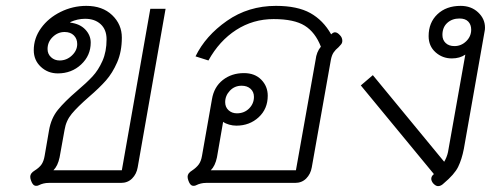

<svg xmlns="http://www.w3.org/2000/svg" viewBox="-20 -623 1696 654"><path d="M103 10Q92 10 86 -7Q83 -15 83 -21Q83 -33 98 -42Q114 -52 121.5 -63Q129 -74 132 -92L147 -179Q154 -220 177 -248.5Q200 -277 242 -313Q275 -341 295 -362.5Q315 -384 329 -415.5Q343 -447 343 -489Q343 -522 323 -540.5Q303 -559 270 -559Q244 -559 220 -548L219 -546Q252 -542 270.5 -522.5Q289 -503 289 -478Q289 -434 256.5 -403.5Q224 -373 177 -373Q143 -373 119 -395.5Q95 -418 95 -452Q95 -493 120 -527.5Q145 -562 186.5 -582.5Q228 -603 274 -603Q329 -603 362 -571.5Q395 -540 395 -495Q395 -447 379 -410.5Q363 -374 341 -349Q319 -324 283 -293Q244 -259 224.5 -235.5Q205 -212 200 -181L183 -87Q177 -58 162 -43H395L492 -593H544L449 -53Q445 -30 430 -15Q415 0 392 0H146Q128 0 112 8Q109 10 103 10ZM243 -473Q243 -491 231.5 -502.5Q220 -514 200 -514Q177 -514 159.5 -497Q142 -480 142 -456Q142 -439 154 -428Q166 -417 183 -417Q207 -417 225 -434Q243 -451 243 -473Z M639 10Q628 10 622 -7Q619 -15 619 -21Q619 -33 634 -42Q649 -52 657 -63Q665 -74 668 -92L702 -285Q709 -327 739 -350.5Q769 -374 811 -374Q848 -374 870 -351.5Q892 -329 892 -297Q892 -252 861 -223.5Q830 -195 785 -195Q773 -195 760.5 -198.5Q748 -202 740 -208L719 -87Q713 -58 698 -43H988L1055 -419Q1058 -446 1073 -464Q1054 -513 1018 -535.5Q982 -558 912 -558Q842 -558 784.5 -521Q727 -484 690 -417L646 -431Q680 -501 753 -552Q826 -603 920 -603Q993 -603 1037 -578.5Q1081 -554 1108 -506Q1115 -513 1121 -513Q1129 -513 1138 -503Q1146 -495 1146 -484Q1146 -477 1142 -472Q1138 -467 1133 -462Q1123 -454 1116.5 -444.5Q1110 -435 1107 -419L1042 -53Q1038 -30 1023 -15Q1008 0 985 0H682Q664 0 648 8Q645 10 639 10ZM845 -293Q845 -310 833.5 -320.5Q822 -331 803 -331Q779 -331 763 -314Q747 -297 747 -275Q747 -258 758.5 -247.5Q770 -237 787 -237Q812 -237 828.5 -253.5Q845 -270 845 -293Z M1472 11Q1464 11 1455 1Q1449 -7 1449 -14Q1449 -23 1458 -30L1209 -332L1250 -367L1493 -72Q1502 -87 1506 -105L1565 -437Q1546 -424 1519 -424Q1487 -424 1463.5 -445Q1440 -466 1440 -500Q1440 -546 1470 -574.5Q1500 -603 1549 -603Q1585 -603 1608.5 -581Q1632 -559 1632 -529Q1632 -522 1631 -518L1560 -116Q1553 -80 1540.5 -54.5Q1528 -29 1491 2Q1482 11 1472 11ZM1585 -522Q1585 -539 1575 -549.5Q1565 -560 1545 -560Q1520 -560 1503.5 -545Q1487 -530 1487 -504Q1487 -487 1498 -476.5Q1509 -466 1528 -466Q1551 -466 1568 -482.5Q1585 -499 1585 -522Z"/></svg>

Font: Niramit ExtraLight
Style: Italic
Weight: 200
Italic angle: -10°
Designer: Katatrad Aksorn Co.,Ltd.
Foundry: Cadson Demak Co.,Ltd.
Version: Version 1.000; ttfautohint (v1.6)